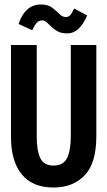

<svg xmlns="http://www.w3.org/2000/svg" viewBox="-20 -824 478 857"><path d="M219 13Q125 13 77 -46Q29 -105 29 -213V-623H144V-212Q144 -151 160 -118Q176 -85 219 -85Q263 -85 279.5 -119Q296 -153 296 -215V-623H410V-216Q410 -96 358 -41.5Q306 13 219 13ZM311 -786 369 -755Q335 -675 281 -675Q254 -675 237.5 -684Q221 -693 209.5 -704.5Q198 -716 188.5 -724.5Q179 -733 168 -733Q153 -733 143 -721Q133 -709 124 -689L63 -717Q92 -804 163 -804Q194 -804 212.5 -790Q231 -776 244.5 -762Q258 -748 274 -748Q288 -748 295.5 -758.5Q303 -769 311 -786Z"/></svg>

Font: Inconsolata SemiCondensed ExtraBold
Style: Regular
Weight: 800
Width: 4
Monospace: yes
Designer: Raph Levien, Cyreal, Brenton Simpson
Foundry: Raph Levien, Cyreal, Google
Version: Version 3.100; ttfautohint (v1.8.4.7-5d5b)